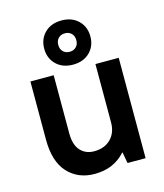

<svg xmlns="http://www.w3.org/2000/svg" viewBox="-113 -830 790 924"><g transform="rotate(-15 282.5 -367.5)"><path d="M245 10Q162 10 111 -45.5Q60 -101 60 -210V-500H176V-210Q176 -153 202 -124.5Q228 -96 270 -96Q322 -96 353 -127Q384 -158 384 -210V-500H500V0H410L400 -55H398Q340 10 245 10ZM280 -525Q228 -525 196.5 -556Q165 -587 165 -635Q165 -683 196.5 -714Q228 -745 280 -745Q332 -745 363.5 -714Q395 -683 395 -635Q395 -587 363.5 -556Q332 -525 280 -525ZM280 -589Q300 -589 312.5 -601.5Q325 -614 325 -635Q325 -656 312.5 -668.5Q300 -681 280 -681Q260 -681 247.5 -668.5Q235 -656 235 -635Q235 -614 247.5 -601.5Q260 -589 280 -589Z"/></g></svg>

Font: PT Root UI Bold
Style: Regular
Weight: 700
Designer: Vitaly Kuzmin
Foundry: ParaType Ltd.
Version: Version 2.000G